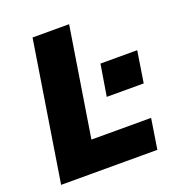

<svg xmlns="http://www.w3.org/2000/svg" viewBox="-129 -809 841 913"><g transform="rotate(-20 292.0 -352.5)"><path d="M25 0 137 -705H322L234 -153H536L512 0ZM372 -319 398 -478H584L559 -319Z"/></g></svg>

Font: Mulish ExtraLight Black
Style: Italic
Weight: 900
Italic angle: -9°
Version: Version 3.603